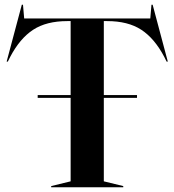

<svg xmlns="http://www.w3.org/2000/svg" viewBox="-20 -790 736 810"><path d="M196 -5 278 -25V-377H139V-389H278V-701H264Q176 -701 120 -664.5Q64 -628 23 -550L13 -530H8L72 -770H77L82 -712H614L619 -770H624L688 -530H683L673 -550Q632 -628 576 -664.5Q520 -701 432 -701H418V-389H558V-377H418V-25L500 -5V0H196Z"/></svg>

Font: Nyght Serif Medium
Style: Regular
Weight: 500
Designer: Maksym Kobuzan
Version: Version 0.410